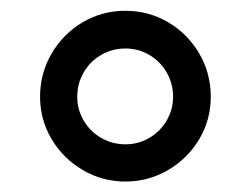

<svg xmlns="http://www.w3.org/2000/svg" viewBox="-20 -733 468 358"><path d="M54.7 -552.7Q54.7 -596.2 76.2 -633.1Q97.7 -669.9 134 -691.4Q170.4 -712.9 213.9 -712.9Q257.3 -712.9 293.7 -691.4Q330.1 -669.9 351.6 -633.1Q373 -596.2 373 -552.7Q373 -509.8 351.6 -473.6Q330.1 -437.5 293.5 -416Q256.8 -394.5 213.9 -394.5Q170.9 -394.5 134.3 -416Q97.7 -437.5 76.2 -473.6Q54.7 -509.8 54.7 -552.7ZM302.7 -552.7Q302.7 -577.1 290.8 -597.9Q278.8 -618.7 258.3 -630.6Q237.8 -642.6 213.9 -642.6Q189.5 -642.6 168.7 -630.6Q147.9 -618.7 136 -597.9Q124 -577.1 124 -552.7Q124 -528.8 136 -508.3Q147.9 -487.8 168.7 -475.8Q189.5 -463.9 213.9 -463.9Q237.8 -463.9 258.3 -475.8Q278.8 -487.8 290.8 -508.3Q302.7 -528.8 302.7 -552.7Z"/></svg>

Font: Pretendard Std
Style: Regular
Weight: 400
Designer: Base glyphs from Inter by Rasmus Andersson; Hangeul glyphs from Noto Sans CJK(Source Han Sans) by Jang Soo-young and Kan
Foundry: Kil Hyung-jin
Version: Version 1.309